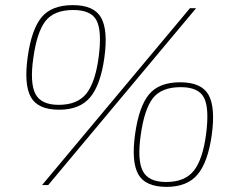

<svg xmlns="http://www.w3.org/2000/svg" viewBox="-20 -722 918 749"><path d="M387 -496Q372 -390 331.5 -342Q291 -294 211 -294Q128 -294 100.5 -343Q73 -392 88 -500Q103 -607 142 -654.5Q181 -702 264 -702Q347 -702 374.5 -653Q402 -604 387 -496ZM168 0H144L721 -690H745ZM266 -683Q191 -683 157.5 -640Q124 -597 110 -496Q96 -399 118 -356Q140 -313 209 -313Q282 -313 317 -357Q352 -401 365 -500Q378 -600 357 -641.5Q336 -683 266 -683ZM806 -195Q791 -89 750.5 -41Q710 7 630 7Q547 7 519.5 -42Q492 -91 507 -199Q522 -306 561 -353.5Q600 -401 683 -401Q766 -401 793.5 -352Q821 -303 806 -195ZM685 -382Q610 -382 576.5 -339Q543 -296 529 -195Q515 -98 537 -55Q559 -12 628 -12Q701 -12 736 -56Q771 -100 784 -199Q797 -299 776 -340.5Q755 -382 685 -382Z"/></svg>

Font: Ezarion Thin
Style: Italic
Weight: 250
Italic angle: -8°
Designer: Natanael Gama
Version: Version 1.001;PS 001.001;hotconv 1.0.70;makeotf.lib2.5.58329